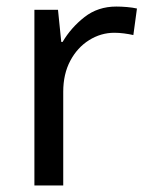

<svg xmlns="http://www.w3.org/2000/svg" viewBox="-20 -566 453 586"><path d="M335 -546Q350 -546 367.5 -544.5Q385 -543 398 -540L387 -459Q374 -462 358.5 -464Q343 -466 329 -466Q288 -466 252 -443.5Q216 -421 194.5 -380.5Q173 -340 173 -286V0H85V-536H157L167 -438H171Q197 -482 238 -514Q279 -546 335 -546Z"/></svg>

Font: Noto Sans Old Persian
Style: Regular
Weight: 400
Designer: Monotype Design Team
Foundry: Monotype Imaging Inc.
Version: Version 2.001; ttfautohint (v1.8.4.7-5d5b)